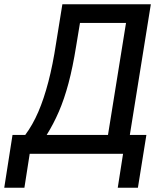

<svg xmlns="http://www.w3.org/2000/svg" viewBox="-53 -725 773 905"><path d="M-33 160 6 -89H66Q101 -136 127.5 -197.5Q154 -259 175 -339.5Q196 -420 211 -519L241 -705H658L559 -89H637L597 160H502L527 0H87L62 160ZM167 -89H456L541 -617H324L306 -508Q290 -408 270 -333Q250 -258 224.5 -199Q199 -140 167 -89Z"/></svg>

Font: Nunito Sans 7pt Condensed SemiBold
Style: Italic
Weight: 600
Width: 3
Italic angle: -9°
Designer: Vernon Adams
Foundry: Vernon Adams
Version: Version 3.101;gftools[0.9.27]